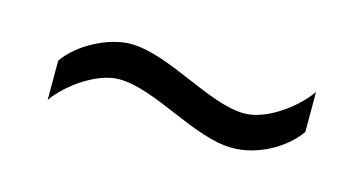

<svg xmlns="http://www.w3.org/2000/svg" viewBox="-31 -472 519 274"><g transform="rotate(15 228.5 -335.0)"><path d="M412 -331V-390C393 -363 353 -334 321 -334C268 -334 196 -388 139 -388C107 -388 64 -366 45 -338V-280C63 -306 104 -335 136 -335C190 -335 260 -282 317 -282C355 -282 393 -304 412 -331Z"/></g></svg>

Font: Stint Ultra Condensed
Style: Regular
Weight: 400
Width: 1
Designer: Astigmatic (AOETI)
Foundry: Astigmatic (AOETI)
Version: Version 1.000